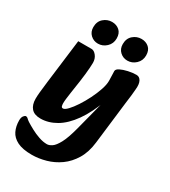

<svg xmlns="http://www.w3.org/2000/svg" viewBox="-217 -796 998 1124"><g transform="rotate(30 282.5 -233.5)"><path d="M182 221Q120 221 84 203Q48 185 33 154Q18 123 18 83Q18 63 26 52.5Q34 42 41 42Q49 42 55 48.5Q61 55 73 63Q92 75 118 89Q144 103 173 113Q202 123 228 123Q243 123 261 111Q279 99 298.5 63Q318 27 337 -45L396 -273H401Q366 -175 321 -111.5Q276 -48 224.5 -18Q173 12 120 12Q78 12 58 -11Q38 -34 38 -75Q38 -95 40.5 -119Q43 -143 49 -194L86 -491H176Q193 -491 208.5 -471.5Q224 -452 224 -424Q224 -410 222.5 -390Q221 -370 218.5 -345.5Q216 -321 212 -294L199 -207Q195 -179 193 -162.5Q191 -146 191 -132Q191 -122 193.5 -113.5Q196 -105 205 -105Q217 -105 236 -125Q255 -145 276 -177Q297 -209 315.5 -246Q334 -283 346 -318.5Q358 -354 358 -379Q358 -396 357 -415.5Q356 -435 356 -445Q356 -458 376 -468Q396 -478 425 -484.5Q454 -491 480 -491Q501 -491 511.5 -471Q522 -451 518 -414Q517 -397 514 -371Q511 -345 507 -316L473 -30Q465 39 436 87Q407 135 365.5 164.5Q324 194 276 207.5Q228 221 182 221ZM391 -536Q362 -536 341 -555.5Q320 -575 320 -607Q320 -645 344.5 -666.5Q369 -688 401 -688Q431 -688 451.5 -670Q472 -652 472 -617Q472 -582 447.5 -559Q423 -536 391 -536ZM192 -536Q163 -536 142 -555.5Q121 -575 121 -607Q121 -645 145.5 -666.5Q170 -688 202 -688Q232 -688 252.5 -670Q273 -652 273 -617Q273 -582 248.5 -559Q224 -536 192 -536Z"/></g></svg>

Font: Alkatra
Style: Bold
Weight: 700
Designer: Suman Bhandary
Version: Version 1.100;gftools[0.9.22]